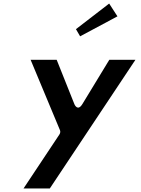

<svg xmlns="http://www.w3.org/2000/svg" viewBox="-20 -824 793 1079"><path d="M406.8 -660.1 430.3 -619.9 640 -732.1 593.5 -804ZM594.3 -488 443.2 -239.5C416 -194.8 398.3 -238.1 398.3 -238.1L298.5 -488H152L317.1 -92.2C320 -85.4 319 -76 314 -68.5L112.3 235H260L741.1 -488Z"/></svg>

Font: Hussar Ekologiczny
Style: Regular
Weight: 400
Foundry: Cannot Into Space Fonts
Version: Version 0.97